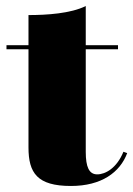

<svg xmlns="http://www.w3.org/2000/svg" viewBox="-20 -610 442 637"><path d="M402 -102 389.5 -106.5C367.5 -52.5 330 -31.5 302.5 -31.5C275.5 -31.5 264.5 -56 264.5 -106V-446.5H371.5V-460H264.5V-590C214.5 -565 134.5 -560 74.5 -560V-460H1.5V-446.5H74.5V-121C74.5 -36 103.5 7 215.5 7C316.5 7 378 -38 402 -102Z"/></svg>

Font: Bodoni* 16pt Fatface
Style: Regular
Weight: 900
Version: Version 2.3